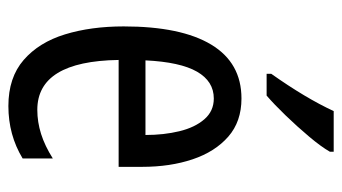

<svg xmlns="http://www.w3.org/2000/svg" viewBox="-199 -607 816 458"><g transform="rotate(90 209.0 -378.0)"><path d="M215 -546Q270 -546 306 -514.5Q342 -483 360 -429.5Q378 -376 378 -309V-253H123Q126 -59 242 -59Q271 -59 299.5 -68Q328 -77 358 -96V-24Q302 10 233 10Q165 10 123 -26.5Q81 -63 62 -125Q43 -187 43 -265Q43 -402 86.5 -474Q130 -546 215 -546ZM215 -480Q174 -480 151 -440Q128 -400 124 -317H302Q302 -361 293 -398Q284 -435 264.5 -457.5Q245 -480 215 -480ZM342 -757Q330 -736 306 -707.5Q282 -679 255.5 -651.5Q229 -624 208 -606H156V-617Q214 -699 245 -766H342Z"/></g></svg>

Font: Noto Sans Hebrew ExtraCondensed
Style: Regular
Weight: 400
Width: 2
Designer: Monotype Design Team
Foundry: Monotype Imaging Inc.
Version: Version 2.004; ttfautohint (v1.8.4.7-5d5b)